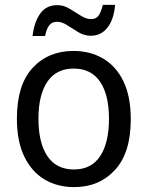

<svg xmlns="http://www.w3.org/2000/svg" viewBox="-20 -754 603 784"><path d="M283 10Q214 10 161.5 -21.5Q109 -53 79 -115Q49 -177 49 -270Q49 -407 113 -476.5Q177 -546 280 -546Q348 -546 401 -515Q454 -484 484 -422Q514 -360 514 -267Q514 -130 449.5 -60Q385 10 283 10ZM282 -62Q353 -62 389 -116.5Q425 -171 425 -269Q425 -367 388.5 -420.5Q352 -474 281 -474Q210 -474 173.5 -420.5Q137 -367 137 -269Q137 -171 173.5 -116.5Q210 -62 282 -62ZM113 -607Q119 -662 143.5 -697.5Q168 -733 214 -733Q240 -733 264 -718.5Q288 -704 310 -690Q332 -676 352 -676Q373 -676 383 -691Q393 -706 400 -734H450Q445 -675 419 -641.5Q393 -608 351 -608Q324 -608 300 -622.5Q276 -637 254.5 -651Q233 -665 213 -665Q192 -665 181 -650.5Q170 -636 164 -607Z"/></svg>

Font: Noto Sans Mono SemiCondensed
Style: Regular
Weight: 400
Width: 4
Designer: Monotype Design Team
Foundry: Monotype Imaging Inc.
Version: Version 2.014